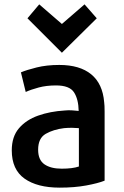

<svg xmlns="http://www.w3.org/2000/svg" viewBox="-20 -845 567 881"><path d="M460 -16V-313Q460 -319 460 -332Q460 -345 459.5 -358.5Q459 -372 458 -376Q451 -461 398.5 -504Q346 -547 252 -547Q194 -547 148 -535.5Q102 -524 76 -513L98 -423Q122 -434 157.5 -443.5Q193 -453 237 -453Q299 -453 319.5 -421.5Q340 -390 341 -336Q331 -337 312.5 -338.5Q294 -340 277 -338Q210 -334 155 -314.5Q100 -295 67 -256.5Q34 -218 34 -155Q34 -67 92.5 -25.5Q151 16 254 16Q322 16 376 6Q430 -4 460 -16ZM342 -81Q313 -71 263 -71Q213 -71 184 -91Q155 -111 155 -158Q155 -211 190 -231Q225 -251 274 -257Q295 -259 312 -258.5Q329 -258 342 -257ZM160 -825 106 -761 264 -603 424 -761 368 -825 264 -735Z"/></svg>

Font: Repo DemiBold
Style: Regular
Weight: 600
Designer: Stefan Peev
Foundry: Context Ltd
Version: Version 1.502